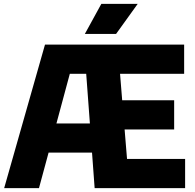

<svg xmlns="http://www.w3.org/2000/svg" viewBox="-20 -970 1006 990"><path d="M1.5 0 212 -740H929.5V-589.5H599L610 -453H878V-302.5H622.5L635 -150.5H934.5V0H468L454.5 -183H230.5L181 0ZM340 -589.5 271 -333.5H443.5L424.5 -589.5ZM417.5 -795 502.5 -950H690L578.5 -795Z"/></svg>

Font: Encode Sans SmCnd XBd
Style: Regular
Weight: 800
Width: 4
Designer: Multiple Designers
Foundry: Impallari Type
Version: Version 3.002; ttfautohint (v1.8.3) -l 8 -r 50 -G 200 -x 14 